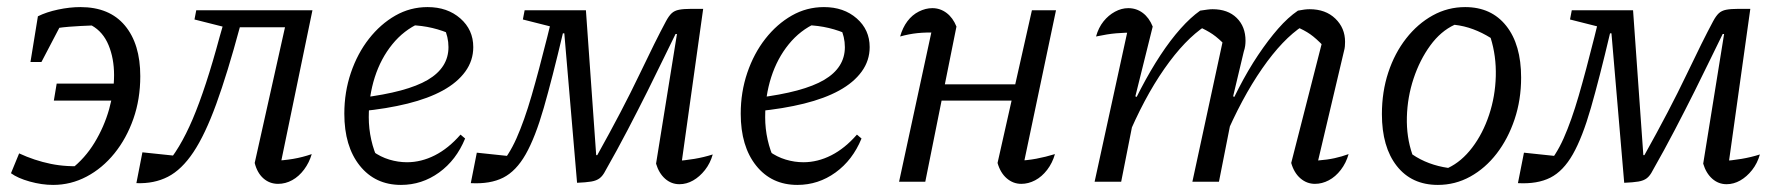

<svg xmlns="http://www.w3.org/2000/svg" viewBox="-20 -513 5032 542"><path d="M132 -229 140 -277H340L333 -229ZM66 -338 87 -467 165 -468 97 -338ZM207 -493Q289 -493 332.5 -441Q376 -389 376 -298Q376 -233 356.5 -177.5Q337 -122 303 -80Q269 -38 224.5 -14.5Q180 9 130 9Q98 9 64 -0.5Q30 -10 11 -24L34 -80Q77 -60 123 -50.5Q169 -41 220 -45L180 -35Q220 -66 247 -110.5Q274 -155 288 -204.5Q302 -254 302 -301Q302 -348 286.5 -385.5Q271 -423 239 -441Q208 -440 175 -437.5Q142 -435 98 -426L87 -467Q111 -479 144 -486Q177 -493 207 -493Z M365 4 382 -83 487 -72 443 -42Q487 -90 524 -177Q561 -264 600 -409L619 -475L640 -430L529 -458L534 -484H862L813 -436H657Q622 -306 590.5 -219.5Q559 -133 526 -83.5Q493 -34 454 -14Q415 6 365 4ZM767 -25 751 -59Q781 -60 807.5 -64.5Q834 -69 860 -78Q853 -54 838.5 -34.5Q824 -15 805 -4.5Q786 6 765 6Q741 6 723.5 -9.5Q706 -25 699 -53L789 -456L862 -484Z M1112 9Q1039 9 995.5 -45.5Q952 -100 952 -192Q952 -253 970.5 -307.5Q989 -362 1021.5 -403.5Q1054 -445 1096 -469Q1138 -493 1187 -493Q1243 -493 1279.5 -461Q1316 -429 1316 -380Q1316 -342 1293.5 -311Q1271 -280 1230 -257.5Q1189 -235 1130.5 -220.5Q1072 -206 1000 -199V-237Q1129 -253 1187.5 -287.5Q1246 -322 1246 -380Q1246 -409 1233 -436L1258 -414Q1230 -427 1200.5 -434Q1171 -441 1139 -442L1165 -448Q1120 -428 1087.5 -388Q1055 -348 1038 -295Q1021 -242 1021 -182Q1021 -150 1028 -118.5Q1035 -87 1049 -58L1032 -86Q1054 -70 1079 -62.5Q1104 -55 1129 -55Q1169 -55 1207.5 -74.5Q1246 -94 1280 -133L1293 -122Q1268 -61 1219.5 -26Q1171 9 1112 9Z M1898 7Q1875 7 1857.5 -8.5Q1840 -24 1832 -51L1891 -417H1887Q1874 -391 1854 -349.5Q1834 -308 1808 -256Q1782 -204 1752 -146.5Q1722 -89 1689 -31Q1682 -17 1673 -10Q1664 -3 1649 -0.5Q1634 2 1609 3L1573 -419H1569Q1539 -292 1515 -208.5Q1491 -125 1464 -77.5Q1437 -30 1400.5 -11.5Q1364 7 1309 4L1326 -82L1430 -71L1386 -41Q1416 -73 1438 -122.5Q1460 -172 1480.5 -242.5Q1501 -313 1525 -409L1539 -466L1555 -433L1456 -458L1461 -484H1634L1663 -75H1666Q1738 -204 1784.5 -301.5Q1831 -399 1860 -453Q1868 -468 1876 -475.5Q1884 -483 1897 -485.5Q1910 -488 1931 -488H1965L1900 -24L1884 -58Q1913 -60 1940 -64.5Q1967 -69 1992 -77Q1985 -52 1970 -33Q1955 -14 1936.5 -3.5Q1918 7 1898 7Z M2231 9Q2158 9 2114.5 -45.5Q2071 -100 2071 -192Q2071 -253 2089.5 -307.5Q2108 -362 2140.5 -403.5Q2173 -445 2215 -469Q2257 -493 2306 -493Q2362 -493 2398.5 -461Q2435 -429 2435 -380Q2435 -342 2412.5 -311Q2390 -280 2349 -257.5Q2308 -235 2249.5 -220.5Q2191 -206 2119 -199V-237Q2248 -253 2306.5 -287.5Q2365 -322 2365 -380Q2365 -409 2352 -436L2377 -414Q2349 -427 2319.5 -434Q2290 -441 2258 -442L2284 -448Q2239 -428 2206.5 -388Q2174 -348 2157 -295Q2140 -242 2140 -182Q2140 -150 2147 -118.5Q2154 -87 2168 -58L2151 -86Q2173 -70 2198 -62.5Q2223 -55 2248 -55Q2288 -55 2326.5 -74.5Q2365 -94 2399 -133L2412 -122Q2387 -61 2338.5 -26Q2290 9 2231 9Z M2863 6Q2840 6 2822 -9.5Q2804 -25 2796 -53L2893 -484H2961L2864 -23L2849 -59Q2879 -60 2905.5 -65Q2932 -70 2958 -78Q2951 -53 2936 -33.5Q2921 -14 2902 -4Q2883 6 2863 6ZM2518 0 2617 -458 2628 -421Q2594 -422 2570 -419.5Q2546 -417 2521 -410Q2528 -435 2541.5 -453Q2555 -471 2574 -480.5Q2593 -490 2612 -490Q2634 -490 2652 -476.5Q2670 -463 2680 -438L2592 0ZM2601 -229 2610 -275H2879L2870 -229Z M3435 -118 3424 -150Q3449 -210 3476 -262.5Q3503 -315 3531.5 -357.5Q3560 -400 3588 -432Q3616 -464 3644 -483Q3654 -485 3662 -486Q3670 -487 3677 -487Q3722 -487 3749.5 -460.5Q3777 -434 3777 -395Q3777 -389 3776.5 -382.5Q3776 -376 3774 -369L3701 -60Q3727 -62 3747.5 -66.5Q3768 -71 3787 -78Q3780 -53 3765 -33.5Q3750 -14 3731 -4Q3712 6 3692 6Q3669 6 3651 -9.5Q3633 -25 3625 -53L3715 -405L3717 -382Q3695 -405 3678.5 -416.5Q3662 -428 3638 -438L3658 -440Q3601 -403 3543 -319.5Q3485 -236 3435 -118ZM3070 0 3170 -458 3181 -421Q3155 -421 3131 -419Q3107 -417 3074 -410Q3081 -435 3095 -452.5Q3109 -470 3127.5 -480Q3146 -490 3165 -490Q3188 -490 3206 -476.5Q3224 -463 3234 -438L3185 -241L3192 -238L3145 0ZM3346 0 3435 -412 3442 -382Q3420 -405 3403 -416.5Q3386 -428 3363 -438L3383 -440Q3325 -402 3267 -319Q3209 -236 3160 -118L3148 -150Q3173 -210 3200.5 -262.5Q3228 -315 3256 -357.5Q3284 -400 3312.5 -432Q3341 -464 3368 -483Q3381 -485 3389 -486Q3397 -487 3403 -487Q3446 -487 3471 -462.5Q3496 -438 3496 -398Q3496 -391 3495 -383.5Q3494 -376 3491 -367L3461 -241L3468 -238L3421 0Z M4039 9Q3965 9 3923 -44.5Q3881 -98 3881 -191Q3881 -254 3899 -308.5Q3917 -363 3949.5 -404.5Q3982 -446 4024.5 -469.5Q4067 -493 4116 -493Q4190 -493 4232 -440Q4274 -387 4274 -294Q4274 -231 4255.5 -176Q4237 -121 4205 -79.5Q4173 -38 4130.5 -14.5Q4088 9 4039 9ZM4068 -39Q4106 -57 4136 -96.5Q4166 -136 4183.5 -188.5Q4201 -241 4202.5 -298Q4204 -355 4188 -406Q4164 -421 4138.5 -430.5Q4113 -440 4086 -443Q4047 -425 4017.5 -384.5Q3988 -344 3970.5 -291.5Q3953 -239 3951.5 -182.5Q3950 -126 3967 -77Q3989 -62 4014.5 -52.5Q4040 -43 4068 -39Z M4854 7Q4831 7 4813.5 -8.5Q4796 -24 4788 -51L4847 -417H4843Q4830 -391 4810 -349.5Q4790 -308 4764 -256Q4738 -204 4708 -146.5Q4678 -89 4645 -31Q4638 -17 4629 -10Q4620 -3 4605 -0.5Q4590 2 4565 3L4529 -419H4525Q4495 -292 4471 -208.5Q4447 -125 4420 -77.5Q4393 -30 4356.5 -11.5Q4320 7 4265 4L4282 -82L4386 -71L4342 -41Q4372 -73 4394 -122.5Q4416 -172 4436.5 -242.5Q4457 -313 4481 -409L4495 -466L4511 -433L4412 -458L4417 -484H4590L4619 -75H4622Q4694 -204 4740.5 -301.5Q4787 -399 4816 -453Q4824 -468 4832 -475.5Q4840 -483 4853 -485.5Q4866 -488 4887 -488H4921L4856 -24L4840 -58Q4869 -60 4896 -64.5Q4923 -69 4948 -77Q4941 -52 4926 -33Q4911 -14 4892.5 -3.5Q4874 7 4854 7Z"/></svg>

Font: Piazzolla 24pt
Style: Italic
Weight: 400
Italic angle: -11.3°
Designer: Juan Pablo del Peral
Foundry: Huerta Tipografica
Version: Version 2.005